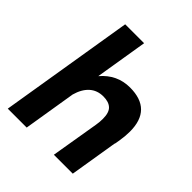

<svg xmlns="http://www.w3.org/2000/svg" viewBox="-199 -844 969 969"><g transform="rotate(45 285.0 -360.0)"><path d="M134 -720H269L223 -439Q285 -512 377 -512Q534 -512 534 -354Q534 -323 528 -285L523 -257H522L480 0H345L388 -257Q392 -280 392 -303Q392 -348 372 -366.5Q352 -385 314 -385Q270 -385 240.5 -358.5Q211 -332 197 -282L151 0H16Z"/></g></svg>

Font: Oak Sans
Style: Bold Italic
Weight: 700
Italic angle: -9.5°
Foundry: Erik Kennedy, Walven
Version: Version 1.000